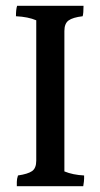

<svg xmlns="http://www.w3.org/2000/svg" viewBox="-20 -690 346 662"><path d="M202 -583V-99Q231 -87 270 -85Q270 -82 270 -74Q270 -66 267 -48H38Q38 -53 38 -63Q38 -73 42 -85Q76 -90 90.5 -100Q105 -110 105 -136V-620Q77 -632 35 -634Q35 -658 39 -670H268Q268 -644 265 -634Q231 -630 216.5 -619.5Q202 -609 202 -583Z"/></svg>

Font: Halant Medium
Style: Regular
Weight: 500
Designer: Hitesh Malaviya (Devanagari), Satya Rajpurohit (Latin)
Foundry: Indian Type Foundry
Version: Version 1.101;PS 1.0;hotconv 1.0.78;makeotf.lib2.5.61930; tt